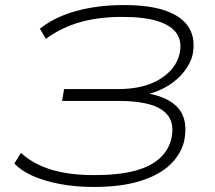

<svg xmlns="http://www.w3.org/2000/svg" viewBox="-20 -733 854 761"><path d="M351 8Q280 8 218.5 -3.5Q157 -15 110.5 -35.5Q64 -56 37 -85L63 -127Q111 -83 182 -61Q253 -39 353 -39Q450 -39 514 -56Q578 -73 614 -106.5Q650 -140 660 -187Q675 -260 623.5 -296.5Q572 -333 449 -333H226L234 -380H449Q550 -380 614 -419.5Q678 -459 692 -521Q702 -568 680.5 -600Q659 -632 605.5 -649Q552 -666 465 -666Q371 -666 297 -645Q223 -624 162 -579L138 -619Q176 -650 227.5 -671Q279 -692 340.5 -702.5Q402 -713 470 -713Q575 -713 639.5 -689.5Q704 -666 730 -621.5Q756 -577 743 -514Q735 -483 711.5 -451.5Q688 -420 650 -395.5Q612 -371 563 -359L565 -363Q652 -347 689 -301.5Q726 -256 710 -174Q697 -121 654 -80Q611 -39 535.5 -15.5Q460 8 351 8Z"/></svg>

Font: Nunito Sans 10pt Expanded ExtraLight
Style: Italic
Weight: 250
Width: 7
Italic angle: -9°
Designer: Vernon Adams
Foundry: Vernon Adams
Version: Version 3.101;gftools[0.9.27]